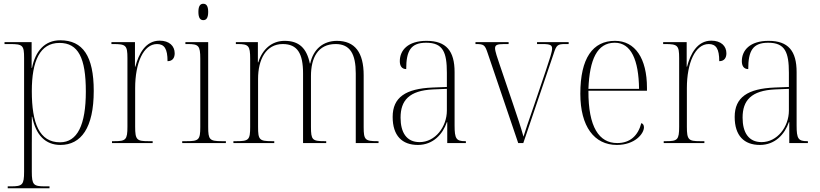

<svg xmlns="http://www.w3.org/2000/svg" viewBox="-20 -760 4357 1020"><path d="M21 240H243V230H218C158 230 149 222 149 152V7C149 -51 150 -104 149 -140H151C170 -43 221 10 301 10C411 10 478 -81 478 -277C478 -462 420 -546 300 -546C218 -546 168 -489 150 -399H148V-536H4V-526H33C101 -526 108 -519 108 -452V152C108 222 99 230 39 230H21ZM299 -4C189 -4 149 -105 149 -276C149 -436 192 -532 296 -532C396 -532 436 -452 436 -274C436 -96 391 -4 299 -4Z M575 0H791V-10H768C707 -10 698 -17 698 -87V-292C698 -425 742 -526 814 -526C853 -526 870 -501 870 -435C897 -435 908 -453 908 -477C908 -516 879 -544 828 -544C753 -544 717 -474 699 -406H697V-536H572V-526H582C649 -526 657 -519 657 -451V-87C657 -17 648 -10 588 -10H575Z M1060 -653C1075 -653 1086 -663 1086 -697C1086 -730 1075 -740 1060 -740C1045 -740 1034 -730 1034 -697C1034 -663 1045 -653 1060 -653ZM948 0H1180V-10H1159C1093 -10 1086 -18 1086 -86V-536H965V-526H977C1035 -526 1044 -518 1044 -448V-85C1044 -17 1036 -10 971 -10H948Z M1220 0H1437V-10H1425C1358 -10 1351 -17 1351 -86V-341C1351 -444 1393 -526 1482 -526C1560 -526 1590 -476 1590 -370V0H1713V-10H1704C1639 -10 1632 -17 1632 -86V-356C1632 -453 1669 -526 1763 -526C1840 -526 1870 -473 1870 -370V0H1991V-10H1985C1920 -10 1912 -17 1912 -84V-360C1912 -481 1866 -543 1769 -543C1696 -542 1645 -499 1628 -423H1626C1609 -504 1569 -543 1492 -543C1426 -543 1375 -501 1352 -429H1350V-536H1233V-526H1242C1301 -526 1309 -517 1309 -448V-86C1309 -17 1302 -10 1236 -10H1220Z M2200 10C2281 10 2332 -47 2354 -111H2356V0H2455V-10H2451C2404 -10 2395 -23 2395 -93V-377C2395 -489 2351 -543 2246 -543C2147 -543 2104 -493 2104 -435C2104 -408 2116 -393 2138 -393C2138 -490 2162 -533 2244 -533C2334 -533 2354 -482 2354 -373V-298L2278 -295C2135 -289 2066 -243 2066 -139C2066 -39 2116 10 2200 10ZM2209 -5C2140 -5 2108 -56 2108 -135C2108 -226 2153 -279 2281 -285L2354 -288V-173C2354 -86 2292 -5 2209 -5Z M2571 -477 2733 0H2760L2921 -474C2936 -522 2943 -526 2984 -526H3001V-536H2833V-526H2863C2905 -526 2913 -519 2913 -502C2913 -484 2901 -449 2879 -383L2817 -200C2787 -114 2771 -66 2761 -34C2749 -78 2726 -148 2706 -206L2633 -421C2623 -450 2610 -488 2610 -503C2610 -520 2619 -526 2658 -526H2682V-536H2506V-526C2551 -526 2556 -522 2571 -477Z M3257 10C3352 10 3401 -49 3401 -84C3401 -95 3396 -103 3387 -106C3370 -40 3328 0 3259 0C3163 0 3105 -84 3106 -278H3417V-293C3417 -450 3354 -543 3247 -543C3129 -543 3063 -451 3063 -262C3063 -88 3137 10 3257 10ZM3375 -288H3106C3112 -444 3152 -533 3246 -533C3333 -533 3373 -441 3375 -288Z M3506 0H3722V-10H3699C3638 -10 3629 -17 3629 -87V-292C3629 -425 3673 -526 3745 -526C3784 -526 3801 -501 3801 -435C3828 -435 3839 -453 3839 -477C3839 -516 3810 -544 3759 -544C3684 -544 3648 -474 3630 -406H3628V-536H3503V-526H3513C3580 -526 3588 -519 3588 -451V-87C3588 -17 3579 -10 3519 -10H3506Z M4017 10C4098 10 4149 -47 4171 -111H4173V0H4272V-10H4268C4221 -10 4212 -23 4212 -93V-377C4212 -489 4168 -543 4063 -543C3964 -543 3921 -493 3921 -435C3921 -408 3933 -393 3955 -393C3955 -490 3979 -533 4061 -533C4151 -533 4171 -482 4171 -373V-298L4095 -295C3952 -289 3883 -243 3883 -139C3883 -39 3933 10 4017 10ZM4026 -5C3957 -5 3925 -56 3925 -135C3925 -226 3970 -279 4098 -285L4171 -288V-173C4171 -86 4109 -5 4026 -5Z"/></svg>

Font: Noto Serif Display SemiCondensed ExtraLight
Style: Regular
Weight: 200
Width: 4
Designer: Monotype Design Team
Foundry: Monotype Imaging Inc.
Version: Version 2.009